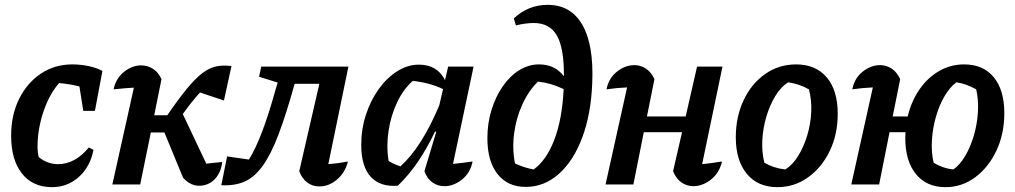

<svg xmlns="http://www.w3.org/2000/svg" viewBox="-20 -762 4194 793"><path d="M195 11Q115 11 70.5 -45.5Q26 -102 26 -202Q26 -287 59 -353.5Q92 -420 149 -458Q206 -496 279 -496Q313 -496 346 -489Q379 -482 403 -469L372 -304H324L308 -405Q269 -415 224 -419Q196 -387 176 -343Q156 -299 145.5 -251Q135 -203 135 -157Q135 -134 140 -113Q176 -84 220 -84Q290 -84 347 -153L366 -143Q353 -74 306 -31.5Q259 11 195 11Z M444 0 533 -400Q516 -399 496.5 -397.5Q477 -396 449 -393Q459 -439 492.5 -465.5Q526 -492 563 -492Q589 -492 611.5 -478Q634 -464 647 -435L617 -286H671Q717 -353 751.5 -395Q786 -437 814.5 -459Q843 -481 872 -487.5Q901 -494 936 -489L905 -347L806 -380Q774 -345 735 -291L832 -86Q843 -87 858.5 -89Q874 -91 898 -93Q894 -58 877 -34Q860 -10 835 -0.5Q810 9 784 3Q758 -3 736 -28L659 -215H603L559 0Z M894 3 918 -116 1008 -103Q1062 -188 1119 -395L1127 -421L1050 -445L1059 -487H1419L1336 -84Q1376 -87 1417 -95Q1406 -50 1372.5 -21Q1339 8 1299 8Q1270 8 1248.5 -8.5Q1227 -25 1216 -55L1299 -416H1197Q1162 -290 1130.5 -207Q1099 -124 1065 -77Q1031 -30 990 -12Q949 6 894 3Z M1623 5Q1551 11 1511.5 -31.5Q1472 -74 1472 -164Q1472 -229 1491.5 -288.5Q1511 -348 1544.5 -394.5Q1578 -441 1621 -468Q1664 -495 1710 -495Q1786 -495 1818 -431L1831 -487H1936L1851 -85Q1871 -87 1891 -89.5Q1911 -92 1932 -95Q1922 -47 1887.5 -20Q1853 7 1816 7Q1788 7 1766 -8.5Q1744 -24 1733 -55L1782 -218L1777 -219Q1744 -150 1706.5 -94.5Q1669 -39 1623 5ZM1585 -97Q1597 -90 1609 -84.5Q1621 -79 1634 -75Q1721 -153 1794 -326L1810 -394Q1756 -420 1685 -428Q1647 -395 1621 -341Q1595 -287 1585 -223Q1575 -159 1585 -97Z M2151 10Q2077 10 2035 -43Q1993 -96 1993 -191Q1993 -253 2010 -308Q2027 -363 2056.5 -405.5Q2086 -448 2124.5 -472Q2163 -496 2206 -496Q2272 -496 2309 -447Q2310 -562 2280.5 -614.5Q2251 -667 2184 -667Q2169 -667 2149.5 -664.5Q2130 -662 2111 -657L2102 -686Q2162 -742 2242 -742Q2338 -742 2385.5 -659Q2433 -576 2426 -418Q2421 -291 2385 -194.5Q2349 -98 2288.5 -44Q2228 10 2151 10ZM2107 -87Q2146 -69 2184 -62Q2237 -100 2269.5 -185Q2302 -270 2308 -394Q2281 -407 2255 -414.5Q2229 -422 2202 -425Q2163 -387 2137.5 -331Q2112 -275 2103.5 -211.5Q2095 -148 2107 -87Z M2481 0 2570 -401Q2525 -399 2485 -393Q2494 -439 2528 -466Q2562 -493 2600 -493Q2626 -493 2648 -478.5Q2670 -464 2683 -435L2652 -281H2812L2859 -487H2964L2880 -84Q2920 -88 2962 -95Q2951 -47 2916 -20Q2881 7 2844 7Q2817 7 2794.5 -8.5Q2772 -24 2760 -55L2797 -216H2639L2596 0Z M3191 11Q3110 11 3064.5 -44Q3019 -99 3019 -195Q3019 -280 3051.5 -348.5Q3084 -417 3140.5 -456.5Q3197 -496 3268 -496Q3349 -496 3394.5 -442.5Q3440 -389 3440 -292Q3440 -207 3407 -138.5Q3374 -70 3317.5 -29.5Q3261 11 3191 11ZM3223 -62Q3253 -80 3276 -117Q3299 -154 3313.5 -201Q3328 -248 3330.5 -298.5Q3333 -349 3321 -393Q3280 -416 3235 -422Q3205 -403 3182 -365Q3159 -327 3145 -279.5Q3131 -232 3128.5 -182.5Q3126 -133 3137 -90Q3174 -68 3223 -62Z M3496 0 3585 -401Q3540 -399 3500 -393Q3509 -439 3543 -466Q3577 -493 3615 -493Q3641 -493 3663 -478.5Q3685 -464 3698 -435L3667 -281H3729Q3744 -344 3777.5 -392.5Q3811 -441 3858.5 -468.5Q3906 -496 3962 -496Q4041 -496 4084.5 -443Q4128 -390 4128 -295Q4128 -209 4095.5 -140Q4063 -71 4008 -30Q3953 11 3885 11Q3807 11 3763 -43Q3719 -97 3719 -192Q3719 -204 3720 -216H3654L3611 0ZM3917 -62Q3944 -80 3966 -117Q3988 -154 4002 -201.5Q4016 -249 4019 -299Q4022 -349 4012 -393Q3992 -404 3972 -411.5Q3952 -419 3930 -422Q3903 -402 3881 -364.5Q3859 -327 3845.5 -279.5Q3832 -232 3829 -182.5Q3826 -133 3836 -90Q3873 -67 3917 -62Z"/></svg>

Font: Piazzolla SemiBold
Style: Italic
Weight: 600
Italic angle: -11.3°
Designer: Juan Pablo del Peral
Foundry: Huerta Tipografica
Version: Version 1.330